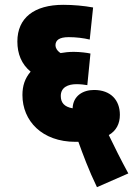

<svg xmlns="http://www.w3.org/2000/svg" viewBox="-20 -652 559 796"><path d="M382 124 512 67C482 12 452 -48 431 -92C462 -110 477 -139 477 -176C477 -237 439 -279 370 -279C324 -279 283 -255 281 -203C246 -209 232 -227 232 -254C232 -290 262 -303 297 -303C315 -303 329 -301 342 -299L355 -430C343 -433 311 -437 286 -437C266 -437 248 -435 231 -432C216 -442 210 -454 210 -464C210 -485 225 -498 265 -498C296 -498 327 -494 352 -488L366 -621C328 -628 284 -632 242 -632C122 -632 52 -578 52 -480C52 -429 69 -386 107 -355C83 -327 73 -296 73 -258C73 -151 154 -64 293 -64C297 -64 301 -64 305 -64C323 -14 348 54 382 124Z"/></svg>

Font: Noto Sans Condensed Black
Style: Regular
Weight: 900
Width: 3
Designer: Monotype Design Team
Foundry: Monotype Imaging Inc.
Version: Version 2.013